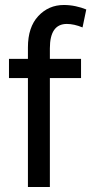

<svg xmlns="http://www.w3.org/2000/svg" viewBox="-20 -750 366 770"><path d="M16 -437V-514H92V-560Q92 -641 133.5 -685.5Q175 -730 236 -730Q260 -730 283.5 -725Q307 -720 326 -712L311 -640Q277 -654 248 -654Q180 -654 180 -556V-514H305V-437H180V0H92V-437Z"/></svg>

Font: Radio Canada Condensed
Style: Regular
Weight: 400
Width: 3
Designer: Charles Daoud, Etienne Aubert Bonn, Alexandre Saumier Demers, Jacques Le Bailly
Foundry: Radio-Canada
Version: Version 2.104; ttfautohint (v1.8.4.7-5d5b);gftools[0.9.28.de